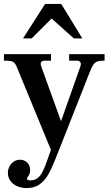

<svg xmlns="http://www.w3.org/2000/svg" viewBox="-24 -745 561 975"><path d="M112 210Q84 210 62 200Q40 190 28 172.5Q16 155 16 133Q16 106 34 86Q52 66 78 66Q100 66 114.5 81Q129 96 129 119Q129 132 125 140Q121 148 117 153Q113 158 113 163Q113 167 118 169Q123 171 131 171Q159 171 177 150Q195 129 213 77L384 -407Q389 -421 384 -429Q379 -437 366 -437H327V-470H507V-437Q485 -437 472.5 -433.5Q460 -430 451.5 -418.5Q443 -407 433 -382L287 -12Q269 32 253.5 72Q238 112 220 143Q202 174 176 192Q150 210 112 210ZM244 39 65 -396Q58 -415 51 -423.5Q44 -432 32 -434.5Q20 -437 -4 -437V-470H235V-437H202Q190 -437 185 -429.5Q180 -422 186 -406L285 -132H309ZM93 -550 205 -725H287L394 -550H351L238 -651L137 -550Z"/></svg>

Font: Frank Ruhl Libre Medium
Style: Regular
Weight: 500
Designer: Yanek Iontef
Foundry: Fontef
Version: Version 6.004